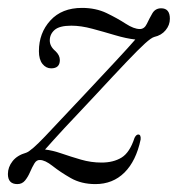

<svg xmlns="http://www.w3.org/2000/svg" viewBox="-26 -458 450 486"><path d="M75 -53Q66.5 -53.5 61 -44.2Q55.5 -35 50.2 -22.8Q45 -10.5 37.5 -1.2Q30 8 18 8Q-6 8 -6 -17.5Q-6 -35 5.8 -50Q17.5 -65 40.5 -71.5Q53 -76 87.8 -112.5Q122.5 -149 189.5 -220.5Q235 -269 268 -304.5Q301 -340 316.5 -358Q293.5 -360.5 265 -369Q236.5 -377.5 207.8 -385.2Q179 -393 154.5 -393Q124.5 -393 112.2 -382.2Q100 -371.5 100 -355.5Q100 -340.5 114.5 -328.5Q125.5 -318 125.5 -306Q125.5 -285 103.5 -285Q90.5 -285 81.5 -296.2Q72.5 -307.5 72.5 -328.5Q72.5 -374.5 101.5 -406.2Q130.5 -438 181.5 -438Q216.5 -438 244 -424.8Q271.5 -411.5 292.2 -398Q313 -384.5 328 -384.5Q339.5 -384.5 345.8 -397.8Q352 -411 359.5 -424Q367 -437 382 -437Q404 -437 404 -410.5Q404 -394.5 393.2 -381.5Q382.5 -368.5 364.5 -364.5Q357 -362.5 341 -348Q325 -333.5 294.5 -301.5Q264 -269.5 213.5 -215Q168 -167 137.2 -133.8Q106.5 -100.5 88 -79.5Q106.5 -77.5 129.8 -69.5Q153 -61.5 178.8 -54Q204.5 -46.5 231 -46.5Q261 -46.5 281.8 -59.2Q302.5 -72 314.5 -109Q319 -118 324.5 -117.5Q331 -117 330 -105Q318.5 -50.5 289 -21.2Q259.5 8 215.5 8Q180 8 153.2 -7.2Q126.5 -22.5 107.2 -37.8Q88 -53 75 -53Z"/></svg>

Font: Fraunces 144pt S050 Light
Style: Italic
Weight: 300
Italic angle: -16°
Version: Version 1.000; ttfautohint (v1.8.3)